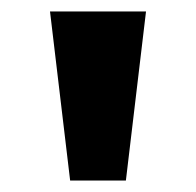

<svg xmlns="http://www.w3.org/2000/svg" viewBox="-20 -725 341 334"><path d="M102 -411 67 -705H234L199 -411Z"/></svg>

Font: Nunito Sans 7pt Expanded
Style: Bold
Weight: 700
Width: 7
Designer: Vernon Adams
Foundry: Vernon Adams
Version: Version 3.101;gftools[0.9.27]